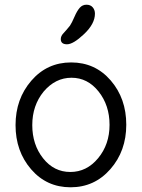

<svg xmlns="http://www.w3.org/2000/svg" viewBox="-20 -780 602 815"><path d="M165 -391Q117 -332 117 -249Q117 -166 163 -108Q209 -50 278.5 -50Q348 -50 396.5 -108.5Q445 -167 445 -250Q445 -333 398.5 -391.5Q352 -450 283.5 -450Q215 -450 165 -391ZM112 -61.5Q46 -138 46 -249Q46 -360 113 -437.5Q180 -515 282 -515Q384 -515 450 -438.5Q516 -362 516 -250.5Q516 -139 448.5 -62Q381 15 279.5 15Q178 15 112 -61.5ZM383 -722Q383 -679 337 -635.5Q291 -592 264.5 -592Q238 -592 238 -614Q238 -627 249 -638.5Q260 -650 277 -671Q285 -683 296 -708.5Q307 -734 318.5 -747Q330 -760 347 -760Q364 -760 373.5 -749Q383 -738 383 -722Z"/></svg>

Font: Delius Swash Caps
Style: Regular
Weight: 400
Designer: Natalia Raices
Foundry: Natalia Raices
Version: Version 1.002